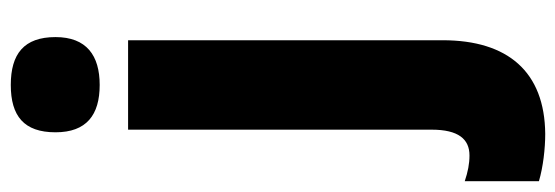

<svg xmlns="http://www.w3.org/2000/svg" viewBox="-408 -450 1056 365"><g transform="rotate(-90 120.5 -268.0)"><path d="M51 -691C51 -632 84 -607 141 -607C197 -607 232 -632 232 -691C232 -751 200 -776 141 -776C82 -776 51 -751 51 -691ZM48 240C166 239 226 169 226 45V-553H56V24C56 75 38 96 7 96C-9 96 -24 93 -42 87V228C-15 236 20 240 48 240Z"/></g></svg>

Font: Noto Sans Armenian Condensed Black
Style: Regular
Weight: 900
Width: 3
Designer: Monotype Design Team
Foundry: Monotype Imaging Inc.
Version: Version 2.008